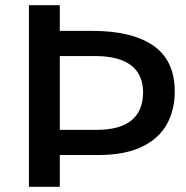

<svg xmlns="http://www.w3.org/2000/svg" viewBox="-20 -720 718 740"><path d="M210.5 0H91.5V-700H210.5V-601H335Q489 -601 571.2 -544Q653.5 -487 653.5 -367Q653.5 -295.5 622.5 -240.2Q591.5 -185 526 -153.8Q460.5 -122.5 357 -122.5H210.5ZM352 -219.5Q529.5 -219.5 531.5 -362.5Q531.5 -501 352 -504H210.5V-219.5Z"/></svg>

Font: Argentum Novus Medium
Style: Regular
Weight: 500
Designer: Julieta Ulanovsky (font) & Cristiano Sobral (main changes)
Foundry: Julieta Ulanovsky (font) & Cristiano Sobral (main changes)
Version: Version 3.00;November 27, 2020;FontCreator 13.0.0.2655 64-bi